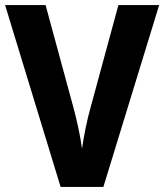

<svg xmlns="http://www.w3.org/2000/svg" viewBox="-20 -734 645 754"><path d="M605 -714H445L336 -313C322 -265 308 -193 302 -150C297 -193 281 -266 268 -313L159 -714H0L218 0H386Z"/></svg>

Font: Noto Sans Devanagari SemiCondensed
Style: Bold
Weight: 700
Width: 4
Designer: Jelle Bosma - Monotype Design Team
Foundry: Monotype Imaging Inc.
Version: Version 2.004